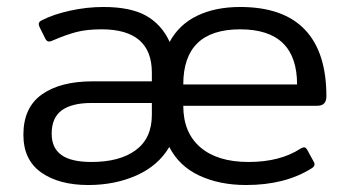

<svg xmlns="http://www.w3.org/2000/svg" viewBox="-20 -515 1002 550"><path d="M47 -129Q47 -207 100 -244.5Q153 -282 245 -282H415V-307Q415 -431 271 -431Q228 -431 198 -423Q168 -415 131 -399Q125 -396 120 -396Q113 -396 108 -408L93 -438Q91 -444 91 -446Q91 -453 100 -457Q133 -474 181 -484.5Q229 -495 276 -495Q354 -495 398.5 -470Q443 -445 466 -395Q493 -445 545 -470Q597 -495 668 -495Q791 -495 853 -430.5Q915 -366 915 -239Q915 -212 889 -212H505Q505 -135 554 -93Q603 -51 692 -51Q783 -51 842 -90Q848 -93 851 -93Q856 -93 860 -86L878 -53Q881 -49 881 -44Q881 -38 873 -33Q797 15 685 15Q609 15 551 -12Q493 -39 465 -94Q433 -40 371 -12.5Q309 15 233 15Q149 15 98 -21Q47 -57 47 -129ZM831 -273Q831 -431 668 -431Q505 -431 505 -273ZM415 -186V-220H242Q186 -220 157 -199Q128 -178 128 -132Q128 -91 156 -71Q184 -51 242 -51Q323 -51 369 -85Q415 -119 415 -186Z"/></svg>

Font: Mitr Light
Style: Regular
Weight: 300
Designer: Thanarat Vachiruckul
Foundry: Cadson Demak
Version: Version 1.002